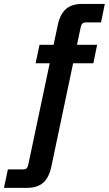

<svg xmlns="http://www.w3.org/2000/svg" viewBox="-122 -752 546 963"><path d="M-102.1 190.4 -82.5 97.7H-4.9Q6.3 97.7 11.7 92Q17.1 86.4 20 73.2L167.5 -625Q179.2 -680.7 208.5 -706.5Q237.8 -732.4 291 -732.4H403.8L384.8 -639.6H307.6Q296.9 -639.6 291.3 -634Q285.6 -628.4 282.7 -615.2L135.7 83Q124 138.7 94.5 164.6Q64.9 190.4 11.2 190.4ZM56.6 -434.6 76.2 -527.3H365.2L346.2 -434.6Z"/></svg>

Font: Schibsted Grotesk SemiBold
Style: Italic
Weight: 600
Italic angle: -12°
Designer: Bakken & Baeck AS, Henrik Kongsvoll
Foundry: Schibsted ASA
Version: Version 1.100;gftools[0.9.25]